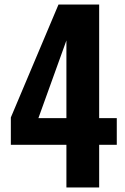

<svg xmlns="http://www.w3.org/2000/svg" viewBox="-20 -830 555 850"><path d="M274 0V-189H28V-310L239 -810H419V-307H497V-189H419V0ZM150 -307H274V-651Z"/></svg>

Font: Oswald SemiBold
Style: Regular
Weight: 600
Designer: Vernon Adams
Foundry: Vernon Adams
Version: Version 4.100; ttfautohint (v1.8.1.43-b0c9)